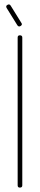

<svg xmlns="http://www.w3.org/2000/svg" viewBox="-20 -850 181 870"><path d="M70 0Q60 0 60 -10V-680Q60 -690 70 -690Q81 -690 81 -680V-10Q81 0 70 0ZM73 -732Q65 -727 59 -735L10 -814Q6 -822 11 -826Q16 -830 20 -830Q25 -830 28 -825L77 -746Q83 -738 73 -732Z"/></svg>

Font: Zen Loop
Style: Regular
Weight: 400
Designer: Yoshimichi Ohira
Foundry: A-1 Corp ZenFonts
Version: Version 1.000; ttfautohint (v1.8.3)